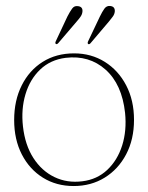

<svg xmlns="http://www.w3.org/2000/svg" viewBox="-20 -614 497 644"><path d="M228.5 -435Q286 -435 331.5 -406.5Q377 -378 403.2 -327.8Q429.5 -277.5 429.5 -212Q429.5 -146.5 403.2 -96.5Q377 -46.5 331.2 -18.2Q285.5 10 227 10Q169 10 124 -18Q79 -46 53.2 -96Q27.5 -146 27.5 -211.5Q27.5 -277 52.8 -327.5Q78 -378 123.2 -406.5Q168.5 -435 228.5 -435ZM256.5 -6Q305.5 -12 339.8 -44.2Q374 -76.5 389.8 -126.2Q405.5 -176 399.5 -235.5Q389 -331.5 334 -380.5Q279 -429.5 200 -420Q149 -413.5 114.8 -380.8Q80.5 -348 65.5 -298Q50.5 -248 57 -190Q64 -127.5 92 -84Q120 -40.5 162.8 -20Q205.5 0.5 256.5 -6ZM315 -558.5Q323 -575 330.2 -585Q337.5 -595 349 -594Q366.5 -592.5 365 -575Q364 -566 358.2 -558.2Q352.5 -550.5 345.5 -542L284 -469.5Q279.5 -464 275.5 -466.5Q272.5 -469.5 276 -476.5ZM206 -558.5Q214.5 -575 221.8 -585Q229 -595 240.5 -593.5Q258.5 -592 256.5 -574.5Q255.5 -565.5 250 -557.8Q244.5 -550 237 -541.5L175.5 -469.5Q170.5 -464 167 -467Q164 -469.5 167.5 -476.5Z"/></svg>

Font: Fraunces 144pt Soft Thin
Style: Regular
Weight: 100
Version: Version 1.000;[0bf87f6ff]